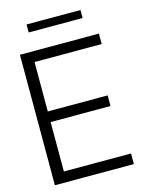

<svg xmlns="http://www.w3.org/2000/svg" viewBox="-132 -984 823 1066"><g transform="rotate(-15 279.5 -451.5)"><path d="M437 -857H127V-903H437ZM116 -690V-406H460V-345H116V-61H502V0H48V-750H502V-690Z"/></g></svg>

Font: Oakes Grotesk Light
Style: Regular
Weight: 300
Designer: Samuel Oakes
Foundry: Samuel Oakes
Version: Version 1.000;PS 001.000;hotconv 1.0.88;makeotf.lib2.5.64775